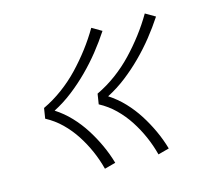

<svg xmlns="http://www.w3.org/2000/svg" viewBox="-79 -686 758 686"><g transform="rotate(-15 300.0 -342.5)"><path d="M427 -93Q418 -128 403.5 -161Q389 -194 369.5 -224Q350 -254 324.5 -279Q299 -304 267 -321L273 -359Q311 -377 345.5 -402.5Q380 -428 409 -458.5Q438 -489 463.5 -522.5Q489 -556 510 -592L546 -571Q523 -536 497 -503.5Q471 -471 441 -441Q411 -411 377.5 -385Q344 -359 307 -340Q338 -320 363 -293.5Q388 -267 407.5 -236.5Q427 -206 442.5 -172.5Q458 -139 468 -104ZM229 -93Q220 -128 205.5 -161Q191 -194 171.5 -224Q152 -254 126.5 -279Q101 -304 69 -321L75 -359Q113 -377 147.5 -402.5Q182 -428 211 -458.5Q240 -489 265.5 -522.5Q291 -556 312 -592L348 -571Q325 -536 299 -503.5Q273 -471 243 -441Q213 -411 179.5 -385Q146 -359 109 -340Q140 -320 165 -293.5Q190 -267 209.5 -236.5Q229 -206 244.5 -172.5Q260 -139 270 -104Z"/></g></svg>

Font: Iosevka Etoile Extralight
Style: Italic
Weight: 200
Italic angle: -9°
Designer: Belleve Invis
Foundry: Belleve Invis
Version: Version 22.1.2; ttfautohint (v1.8.4)